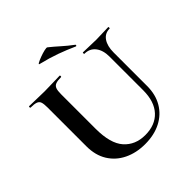

<svg xmlns="http://www.w3.org/2000/svg" viewBox="-211 -953 1126 1126"><g transform="rotate(-45 351.5 -390.5)"><path d="M571 -497Q571 -550 546.5 -581.5Q522 -613 478 -613Q476 -613 476 -619Q476 -625 478 -625Q503 -625 529.5 -623.5Q556 -622 587 -622Q614 -622 640 -623.5Q666 -625 688 -625Q690 -625 690 -619Q690 -613 688 -613Q648 -613 626.5 -581.5Q605 -550 605 -497V-219Q605 -148 574 -95.5Q543 -43 487 -14.5Q431 14 356 14Q283 14 225.5 -14Q168 -42 135.5 -94.5Q103 -147 103 -221V-544Q103 -573 98 -587.5Q93 -602 77.5 -607.5Q62 -613 32 -613Q29 -613 29 -619Q29 -625 32 -625Q58 -625 90 -623.5Q122 -622 158 -622Q196 -622 228 -623.5Q260 -625 285 -625Q288 -625 288 -619Q288 -613 285 -613Q255 -613 240 -607Q225 -601 219.5 -586Q214 -571 214 -542V-256Q214 -133 263 -78Q312 -23 394 -23Q477 -23 524 -73.5Q571 -124 571 -218ZM473 -679Q422 -702 369.5 -721Q317 -740 251 -756Q241 -758 253.5 -765Q266 -772 287.5 -780Q309 -788 328.5 -792.5Q348 -797 352 -793Q382 -769 412 -742Q442 -715 477 -689Q481 -688 479.5 -682.5Q478 -677 473 -679Z"/></g></svg>

Font: Cormorant Light
Style: Bold
Weight: 700
Version: Version 4.000